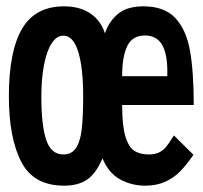

<svg xmlns="http://www.w3.org/2000/svg" viewBox="-20 -577 640 606"><path d="M8 -273Q8 -415 49.5 -486Q91 -557 182 -557Q232 -557 265.2 -534.5Q298.5 -512 311 -472Q325.5 -512 354 -534.5Q382.5 -557 432.5 -557Q498.5 -557 533 -520.5Q567.5 -484 579.5 -417.8Q591.5 -351.5 591.5 -245.5H365.5Q365.5 -180.5 375.8 -146.5Q386 -112.5 404 -101Q422 -89.5 450 -89.5Q469 -89.5 481.8 -95.8Q494.5 -102 503 -112Q511.5 -122 523 -140.5L529 -149.5L590.5 -88.5Q569 -57 548.8 -36.2Q528.5 -15.5 501.2 -3.2Q474 9 438 9Q395.5 9 359.2 -10.8Q323 -30.5 303.5 -77Q282.5 -28.5 254.5 -9.8Q226.5 9 182 9Q85.5 9 46.8 -66.8Q8 -142.5 8 -273ZM242.5 -273.5Q242.5 -363.5 226.8 -414Q211 -464.5 180 -464.5Q158.5 -464.5 142.8 -439.8Q127 -415 118.8 -371.5Q110.5 -328 110.5 -272Q110.5 -180.5 126 -135Q141.5 -89.5 180 -89.5Q206.5 -89.5 220 -110Q233.5 -130.5 238 -169.2Q242.5 -208 242.5 -273.5ZM437.5 -465Q398 -465 381.8 -432Q365.5 -399 365.5 -336.5H508Q510 -402 492.8 -433.5Q475.5 -465 437.5 -465Z"/></svg>

Font: JuliaMono
Style: Bold
Weight: 700
Monospace: yes
Designer: cormullion
Foundry: corm
Version: Version 0.055; ttfautohint (v1.8.4)